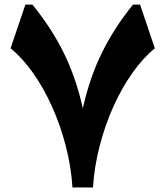

<svg xmlns="http://www.w3.org/2000/svg" viewBox="-20 -830 732 850"><path d="M391.6 0H300.8Q294.9 -92.3 271.2 -183.8Q247.6 -275.4 210.4 -357.9Q173.3 -440.4 126.5 -506.8Q79.6 -573.2 26.9 -616.2L92.3 -809.6H123.5Q206.5 -708 261.5 -597.4Q316.4 -486.8 346.7 -350.6Q377 -486.8 431.6 -597.4Q486.3 -708 568.8 -809.6H600.1L665.5 -616.2Q612.8 -573.2 565.9 -506.8Q519 -440.4 481.9 -357.9Q444.8 -275.4 421.1 -183.8Q397.5 -92.3 391.6 0Z"/></svg>

Font: Pinar DS4 ExtraBold
Style: Regular
Weight: 800
Designer: Amin Abedi
Version: Version 3.000